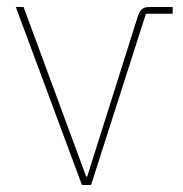

<svg xmlns="http://www.w3.org/2000/svg" viewBox="-20 -526 520 546"><path d="M239 0H213L25 -506H47L146 -238L225 -24H228L296 -239L373 -483Q377 -494 384 -500Q391 -506 404 -506H471V-487H395Z"/></svg>

Font: IBM Plex Sans Thin
Style: Regular
Weight: 250
Designer: Mike Abbink, Paul van der Laan, Pieter van Rosmalen
Foundry: Bold Monday
Version: Version 3.201